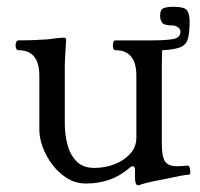

<svg xmlns="http://www.w3.org/2000/svg" viewBox="-20 -530 589 566"><path d="M387 16Q378 16 378 -6V-28Q378 -40 372 -40Q366 -40 358 -32Q307 11 233 11Q203 11 178 -4.5Q153 -20 134.5 -44.5Q116 -69 106 -96Q96 -123 96 -147V-307Q96 -382 34 -382Q29 -382 27 -389Q25 -396 27 -403.5Q29 -411 34 -411Q62 -411 83.5 -412Q105 -413 120 -414Q158 -419 167 -419Q175 -419 175 -414Q171 -350 171 -338V-166Q171 -133 179 -103Q187 -73 206 -54Q225 -35 258 -35Q290 -35 318 -46Q346 -57 364 -77Q382 -97 382 -124V-307Q382 -382 320 -382Q315 -382 313.5 -389Q312 -396 313.5 -403.5Q315 -411 320 -411H428Q470 -411 491 -415Q512 -419 512 -437Q512 -445 504 -450Q496 -455 488 -455Q464 -455 458 -463Q452 -471 452 -484Q452 -503 463.5 -506.5Q475 -510 491 -510Q523 -510 531 -500Q539 -490 539 -465Q539 -432 533.5 -414.5Q528 -397 511 -390.5Q494 -384 461 -382Q459 -382 458 -382Q457 -355 457 -338V-108Q457 -68 466.5 -54Q476 -40 502 -40Q510 -40 518.5 -40.5Q527 -41 533 -42Q538 -43 540 -32Q541 -26 541 -21Q541 -16 537 -15Q530 -15 513.5 -12Q497 -9 465 -2Q433 4 414.5 8.5Q396 13 390 16Z"/></svg>

Font: Junicode SmExp
Style: Regular
Weight: 400
Width: 6
Designer: Peter S. Baker
Version: Version 2.205; ttfautohint (v1.8.4)